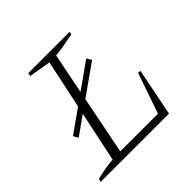

<svg xmlns="http://www.w3.org/2000/svg" viewBox="-163 -811 973 973"><g transform="rotate(-45 323.5 -324.5)"><path d="M557 -256H573L522 0H33L37 -17Q68 -25 97.5 -30Q127 -35 155 -37L277 -612L159 -632L163 -649H459L456 -634Q381 -618 326 -613L212 -39H482ZM112 -237 97 -263 423 -494 439 -468Z"/></g></svg>

Font: Piazzolla Thin Thin
Style: Italic
Weight: 250
Italic angle: -11.3°
Version: Version 2.005